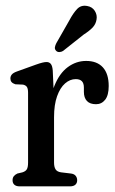

<svg xmlns="http://www.w3.org/2000/svg" viewBox="-20 -660 408 680"><path d="M154.9 -244.2Q154.9 -311.7 172.7 -356.1Q190.5 -400.4 220.1 -422.3Q249.7 -444.2 285.1 -444.2Q323.6 -444.2 344.3 -421.5Q365 -398.7 365 -355.4Q365 -322.8 352.5 -306.8Q339.9 -290.9 320 -290.9Q298.7 -290.9 287.9 -302.3Q277.1 -313.7 277.1 -334.7V-349.8Q277.1 -365 270 -372.4Q262.8 -379.8 248.2 -379.8Q227.9 -379.8 210.4 -364.5Q192.9 -349.2 182.2 -319.2Q171.4 -289.2 171.4 -244.7ZM166.8 -410.5 171.4 -307.2V-84.4Q171.4 -68.7 176.9 -60.1Q182.4 -51.5 196.6 -49.6L231.5 -45.4Q242.7 -43.9 248 -37.3Q253.3 -30.7 253.3 -21.6Q253.3 -11.7 247 -5.9Q240.6 0 227.7 0H49.5Q37.4 0 30.9 -5.7Q24.5 -11.3 24.5 -21.6Q24.5 -30.1 28.8 -35.8Q33.1 -41.4 41.5 -45.4L59.4 -49.6Q70.6 -53.1 75 -60.4Q79.4 -67.7 79.4 -84.4V-331.3Q79.4 -346 75.3 -352Q71.3 -358.1 61.6 -360.3L34.3 -361.5Q24.7 -364.7 20.7 -369.7Q16.8 -374.7 16.8 -382.1Q16.8 -390.3 22.1 -396.4Q27.4 -402.5 40.6 -407.1L106.7 -430.9Q121.2 -436.1 130.1 -438.2Q138.9 -440.3 144.9 -440.3Q154.4 -440.3 159.9 -433.7Q165.4 -427 166.8 -410.5ZM225.2 -587.2Q239.1 -613.5 253.3 -628.3Q267.4 -643 289.2 -638.7Q306.7 -635.7 315.8 -621.4Q324.8 -607.1 321.9 -590.8Q319.3 -574.4 308 -562.5Q296.6 -550.5 276.7 -537.8L203.2 -479.5Q197 -475.7 190 -475.6Q183 -475.5 178.6 -480.3Q173.2 -486 174.5 -493.1Q175.8 -500.1 179.4 -506.9Z"/></svg>

Font: Fraunces 144pt S100 Black
Style: Regular
Weight: 900
Version: Version 1.000